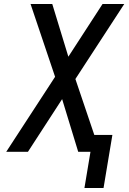

<svg xmlns="http://www.w3.org/2000/svg" viewBox="-20 -755 640 955"><path d="M495 180H400L430 0H369L289 -262L119 0H11L254 -373L132 -735H240L320 -473L490 -735H598L355 -362L449 -84H539Z"/></svg>

Font: Iosevka Aile Medium Oblique
Style: Regular
Weight: 500
Italic angle: -9°
Designer: Belleve Invis
Foundry: Belleve Invis
Version: Version 31.1.0; ttfautohint (v1.8.4)